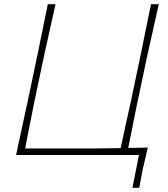

<svg xmlns="http://www.w3.org/2000/svg" viewBox="-20 -733 794 908"><path d="M606.5 155 637 0H56Q69.5 -62.5 81.5 -117.5Q93.5 -172.5 107.5 -238L157 -472.5Q170.5 -538.5 182.2 -596.2Q194 -654 206 -713H242.5Q229 -652.5 216.5 -596Q204 -539.5 189 -472L140.5 -242.5Q129 -183.5 119 -133.5Q109 -83.5 99 -31H434.5Q462 -31.5 491.2 -31.8Q520.5 -32 550.5 -32.5Q561.5 -84.5 572.8 -135Q584 -185.5 596.5 -242.5L645.5 -474.5Q659 -540.5 670.2 -596.5Q681.5 -652.5 694 -713H731Q717.5 -652.5 704.8 -596.2Q692 -540 677.5 -474.5L628.5 -242.5Q617 -185.5 606.8 -135.2Q596.5 -85 586.5 -33.5Q609.5 -33.5 632.8 -34Q656 -34.5 679 -35Q673 -9.5 667.2 15.5Q661.5 40.5 656 63Q651.5 86.5 647 109.8Q642.5 133 638.5 155Z"/></svg>

Font: Commissioner Loud Thin
Style: Italic
Weight: 100
Italic angle: -12°
Designer: Kostas Bartsokas
Foundry: Kostas Bartsokas
Version: Version 1.000; ttfautohint (v1.8.3)